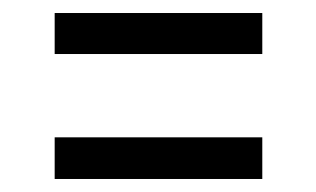

<svg xmlns="http://www.w3.org/2000/svg" viewBox="-20 -360 486 295"><path d="M64 -340H383V-277H64ZM64 -149H383V-85H64Z"/></svg>

Font: Timtura
Style: Regular
Weight: 400
Version: Version 1.0